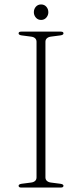

<svg xmlns="http://www.w3.org/2000/svg" viewBox="-20 -842 368 862"><path d="M184 -45.5Q184 -36 190.5 -30Q197 -24 208 -22.5L250.5 -17Q265 -15 265 -8Q265 -4.5 262.2 -2.2Q259.5 0 252.5 0H75.5Q69 0 66.2 -2.2Q63.5 -4.5 63.5 -8Q63.5 -15 77.5 -17L120 -22.5Q131.5 -24 137.8 -30Q144 -36 144 -45.5V-654.5Q144 -664 137.8 -670Q131.5 -676 120 -677.5L77.5 -683Q63.5 -685 63.5 -692Q63.5 -696 66.2 -698Q69 -700 75.5 -700H252.5Q259.5 -700 262.2 -698Q265 -696 265 -692Q265 -685 250.5 -683L208 -677.5Q197 -676 190.5 -670Q184 -664 184 -654.5ZM164.5 -752.5Q150 -752.5 141 -763Q132 -773.5 132 -787Q132 -801.5 141 -811.8Q150 -822 164.5 -822Q179 -822 188 -811.8Q197 -801.5 197 -787Q197 -773.5 188 -763Q179 -752.5 164.5 -752.5Z"/></svg>

Font: Fraunces Thin
Style: Regular
Weight: 250
Version: Version 1.000;[b76b70a41]